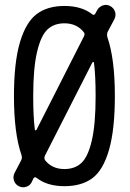

<svg xmlns="http://www.w3.org/2000/svg" viewBox="-20 -765 540 799"><path d="M118.2 -365.2Q118.2 -279.3 125 -225.6Q125 -222.7 127.9 -222.7Q130.9 -222.7 131.8 -224.6L329.1 -613.3Q335 -624 328.1 -631.8Q298.8 -668 248 -668Q205.1 -668 177.7 -642.6Q150.4 -617.2 134.3 -549.3Q118.2 -481.4 118.2 -365.2ZM377.9 -365.2Q377.9 -451.2 371.1 -503.9Q371.1 -506.8 368.7 -506.8Q366.2 -506.8 364.3 -504.9L167 -117.2Q162.1 -106.4 168 -97.7Q197.3 -61.5 248 -61.5Q292 -61.5 319.3 -87.4Q346.7 -113.3 362.3 -181.2Q377.9 -249 377.9 -365.2ZM40 -43.9 68.4 -98.6Q73.2 -108.4 69.3 -120.1Q38.1 -210 38.1 -365.2Q38.1 -504.9 63 -588.9Q87.9 -672.9 132.8 -706.5Q177.7 -740.2 248 -740.2Q319.3 -740.2 363.3 -706.1Q372.1 -699.2 377 -709L383.8 -721.7Q391.6 -736.3 407.2 -742.2Q422.9 -748 438 -740.2Q453.1 -732.4 458.5 -716.8Q463.9 -701.2 456.1 -685.5L427.7 -631.8Q423.8 -622.1 426.8 -610.4Q458 -520.5 458 -365.2Q458 -225.6 433.6 -141.1Q409.2 -56.6 364.3 -23.4Q319.3 9.8 248 9.8Q176.8 9.8 132.8 -24.4Q125 -31.2 119.1 -22.5L112.3 -7.8Q105.5 6.8 89.4 12.2Q73.2 17.6 58.1 9.8Q43 2 38.1 -13.7Q33.2 -29.3 40 -43.9Z"/></svg>

Font: Rounded-X Mgen+ 2m regular
Style: Regular
Weight: 400
Designer: [Source Han Sans]
Ryoko NISHIZUKA  (kana & ideographs); Paul D. Hunt (Latin, Greek & Cyrillic); Wenlong ZHANG  (bopomofo
Version: Version 1.059.20150602